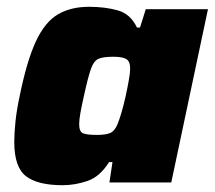

<svg xmlns="http://www.w3.org/2000/svg" viewBox="-20 -537 632 565"><path d="M164 8Q91 8 56.5 -18.5Q22 -45 22 -119Q22 -145 25.5 -179Q29 -213 38 -255Q59 -358 85.5 -415Q112 -472 150 -494.5Q188 -517 242 -517Q289 -517 326.5 -506.5Q364 -496 383 -456H392L409 -510H592L484 0H302L311 -60H301Q274 -17 237.5 -4.5Q201 8 164 8ZM265 -140Q292 -140 305 -146Q318 -152 326 -172Q331 -184 337.5 -206Q344 -228 349.5 -253Q355 -278 359 -300.5Q363 -323 363 -335Q363 -356 352 -363Q341 -370 313 -370Q284 -370 270 -364Q256 -358 247.5 -334Q239 -310 227 -255Q220 -224 216.5 -204Q213 -184 213 -171Q213 -149 225 -144.5Q237 -140 265 -140Z"/></svg>

Font: Saira ExtraBold
Style: Italic
Weight: 800
Italic angle: -12°
Designer: Hector Gatti with collaboration of the Omnibus-Type team
Foundry: Omnibus-Type
Version: Version 1.100; ttfautohint (v1.8.3)